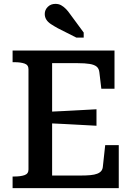

<svg xmlns="http://www.w3.org/2000/svg" viewBox="-20 -971 688 991"><path d="M593 -222V0H45V-60H55Q86 -60 106.5 -67Q127 -74 127 -96V-614Q127 -636 106.5 -643Q86 -650 55 -650H45V-710H571V-513H503L493 -597Q491 -617 479 -627Q467 -637 443 -641Q419 -645 381 -645H249V-65H396Q425 -65 446.5 -67Q468 -69 482 -74.5Q496 -80 503 -89Q510 -98 511 -112L523 -222ZM227 -394Q269 -396 311 -398Q353 -400 395 -402.5Q437 -405 478 -407V-322Q437 -324 395 -326.5Q353 -329 311.5 -331Q270 -333 227 -335ZM342 -898Q331 -914 319.5 -925.5Q308 -937 295.5 -944Q283 -951 266 -951Q242 -951 226.5 -935.5Q211 -920 211 -899Q211 -883 219 -870Q227 -857 243 -846.5Q259 -836 279 -825L374 -777H412V-803Z"/></svg>

Font: Roboto Serif SemiCondensed Medium
Style: Regular
Weight: 500
Width: 4
Designer: Greg Gazdowicz
Foundry: Commercial Type
Version: Version 1.007